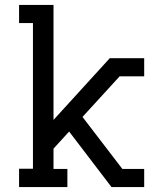

<svg xmlns="http://www.w3.org/2000/svg" viewBox="-20 -755 640 775"><path d="M57 0V-74H113V-662H57V-735H196V-271L423 -520H562V-447H463L313 -283L474 -73H562V0H430L259 -224L196 -155V-73H252V0Z"/></svg>

Font: Iosevka Plex Etoile
Style: Regular
Weight: 400
Designer: Belleve Invis
Foundry: Belleve Invis
Version: Version 25.1.1; ttfautohint (v1.8.4)